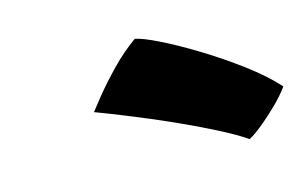

<svg xmlns="http://www.w3.org/2000/svg" viewBox="-36 -810 466 292"><g transform="rotate(-10 197.0 -664.0)"><path d="M184.5 -754.5Q196 -753.5 221.8 -743.5Q247.5 -733.5 279.8 -717.5Q312 -701.5 342.8 -682.5Q373.5 -663.5 394.5 -644Q386.5 -630.5 373.2 -615.2Q360 -600 347.8 -588.5Q335.5 -577 330 -574Q313.5 -583.5 285.2 -595Q257 -606.5 224 -618Q191 -629.5 159.2 -639.2Q127.5 -649 104 -655.5Q107.5 -661 119.2 -678.5Q131 -696 148 -717Q165 -738 184.5 -754.5Z"/></g></svg>

Font: Grandstander
Style: Bold Italic
Weight: 700
Italic angle: -15°
Designer: Tyler Finck
Foundry: Etcetera Type Co
Version: Version 1.200; ttfautohint (v1.8.3)